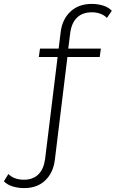

<svg xmlns="http://www.w3.org/2000/svg" viewBox="-108 -766 593 984"><path d="M16 198Q-15 198 -43 189.5Q-71 181 -88 163L-65 126Q-36 155 15 155Q61 155 88.5 128Q116 101 123 50L203 -602Q211 -667 253 -706.5Q295 -746 363 -746Q393 -746 420.5 -737.5Q448 -729 465 -711L440 -674Q427 -688 406.5 -695.5Q386 -703 363 -703Q315 -703 287 -676Q259 -649 252 -598L241 -510L239 -486L173 54Q165 119 124 158.5Q83 198 16 198ZM91 -474 97 -517H409L403 -474Z"/></svg>

Font: MOST Montserrat Light
Style: Regular
Weight: 300
Designer: Julieta Ulanovsky
Foundry: Julieta Ulanovsky
Version: Version 8.000;March 11, 2024;FontCreator 15.0.0.2926 64-bit